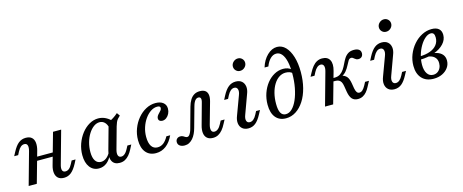

<svg xmlns="http://www.w3.org/2000/svg" viewBox="-38 -1174 4166 1728"><g transform="rotate(-15 2045.0 -310.0)"><path d="M72.6 0 156.5 -300.8Q166.1 -334.7 160.1 -354.4Q154 -374.2 131.5 -374.2Q112.9 -374.2 97.6 -361.3Q82.3 -348.4 68.5 -322.6L53.2 -292.7H16.1L34.7 -327.4Q62.1 -379.8 91.1 -402.8Q120.2 -425.8 158.1 -425.8Q194.4 -425.8 213.7 -408.5Q233.1 -391.1 236.7 -360.1Q240.3 -329 229.8 -289.5L148.4 0ZM165.3 -199.2 175.8 -235.5H398.4L387.9 -199.2ZM400.8 11.3Q364.5 11.3 345.2 -6.5Q325.8 -24.2 321.8 -55.2Q317.7 -86.3 329 -125L410.5 -414.5H486.3L402.4 -113.7Q391.9 -79 398.4 -60.1Q404.8 -41.1 427.4 -41.1Q446 -41.1 461.3 -53.6Q476.6 -66.1 490.3 -92.7L505.6 -121.8H541.9L524.2 -87.1Q496.8 -35.5 467.7 -12.1Q438.7 11.3 400.8 11.3Z M726.6 11.3Q673.4 11.3 641.9 -30.2Q610.5 -71.8 610.5 -142.7Q610.5 -197.6 628.6 -248.4Q646.8 -299.2 678.2 -339.5Q709.7 -379.8 750 -402.8Q790.3 -425.8 833.1 -425.8Q870.2 -425.8 903.6 -408.5Q937.1 -391.1 964.5 -358.1L909.7 -316.1Q902.4 -351.6 883.1 -370.6Q863.7 -389.5 836.3 -389.5Q807.3 -389.5 780.6 -369.8Q754 -350 733.1 -316.5Q712.1 -283.1 700 -239.9Q687.9 -196.8 687.9 -150.8Q687.9 -97.6 706.5 -69.4Q725 -41.1 758.9 -41.1Q786.3 -41.1 809.7 -59.3Q833.1 -77.4 850.8 -112.1V-83.9Q830.6 -37.9 798.8 -13.3Q766.9 11.3 726.6 11.3ZM919.4 11.3Q869.4 11.3 850 -25.4Q830.6 -62.1 848.4 -125L916.1 -368.5Q940.3 -379 964.1 -394Q987.9 -408.9 1008.9 -428.2L1029 -400Q1014.5 -387.1 1004.8 -375.4Q995.2 -363.7 989.1 -349.2Q983.1 -334.7 976.6 -313.7L921 -113.7Q911.3 -79 918.1 -59.3Q925 -39.5 947.6 -39.5Q960.5 -39.5 971.8 -46.8Q983.1 -54 992.3 -65.7Q1001.6 -77.4 1009.7 -92.7L1025 -121.8H1061.3L1039.5 -79.8Q1025.8 -53.2 1008.5 -32.7Q991.1 -12.1 969.4 -0.4Q947.6 11.3 919.4 11.3Z M1258.1 11.3Q1197.6 11.3 1163.7 -29.4Q1129.8 -70.2 1129.8 -142.7Q1129.8 -199.2 1149.2 -250Q1168.5 -300.8 1201.6 -340.3Q1234.7 -379.8 1277.4 -402.8Q1320.2 -425.8 1366.9 -425.8Q1412.1 -425.8 1437.9 -405.2Q1463.7 -384.7 1463.7 -348.4Q1463.7 -324.2 1453.2 -302.8Q1442.7 -281.5 1425.4 -268.5Q1408.1 -255.6 1387.9 -255.6Q1371.8 -255.6 1362.1 -263.7Q1352.4 -271.8 1352.4 -286.3Q1352.4 -299.2 1360.1 -310.5Q1367.7 -321.8 1377.8 -331.5Q1387.9 -341.1 1395.2 -350.8Q1402.4 -360.5 1402.4 -371.8Q1402.4 -390.3 1374.2 -390.3Q1342.7 -390.3 1312.9 -370.6Q1283.1 -350.8 1259.3 -316.9Q1235.5 -283.1 1221.8 -240.7Q1208.1 -198.4 1208.1 -153.2Q1208.1 -96 1227.8 -65.7Q1247.6 -35.5 1284.7 -35.5Q1315.3 -35.5 1339.9 -54Q1364.5 -72.6 1385.5 -111.3H1421Q1393.5 -51.6 1352 -20.2Q1310.5 11.3 1258.1 11.3Z M1525 11.3Q1496 11.3 1479 -1.6Q1462.1 -14.5 1462.1 -36.3Q1462.1 -54.8 1474.2 -66.5Q1486.3 -78.2 1505.6 -78.2Q1521 -78.2 1530.6 -72.6Q1540.3 -66.9 1548.8 -61.7Q1557.3 -56.5 1566.1 -56.5Q1576.6 -56.5 1584.7 -65.7Q1592.7 -75 1599.6 -89.9Q1606.5 -104.8 1610.5 -121L1663.7 -312.9Q1673.4 -347.6 1688.7 -373Q1704 -398.4 1726.6 -412.1Q1749.2 -425.8 1779.8 -425.8Q1811.3 -425.8 1829.4 -412.9Q1847.6 -400 1852 -374.2Q1856.5 -348.4 1846 -311.3L1790.3 -113.7Q1780.6 -79 1787.1 -59.3Q1793.5 -39.5 1815.3 -39.5Q1833.1 -39.5 1849.2 -52.8Q1865.3 -66.1 1879 -92.7L1894.4 -121.8H1930.6L1912.1 -87.1Q1896.8 -56.5 1878.2 -34.3Q1859.7 -12.1 1837.9 -0.4Q1816.1 11.3 1788.7 11.3Q1753.2 11.3 1733.5 -6.5Q1713.7 -24.2 1710.1 -55.2Q1706.5 -86.3 1717.7 -125L1771.8 -321Q1776.6 -336.3 1776.6 -348.4Q1776.6 -360.5 1771 -367.3Q1765.3 -374.2 1752.4 -374.2Q1740.3 -374.2 1730.2 -366.1Q1720.2 -358.1 1712.5 -343.1Q1704.8 -328.2 1699.2 -307.3L1646.8 -119.4Q1639.5 -91.9 1628.2 -68.1Q1616.9 -44.4 1601.6 -26.6Q1586.3 -8.9 1567.3 1.2Q1548.4 11.3 1525 11.3Z M2119.4 11.3Q2083.9 11.3 2062.5 -6.9Q2041.1 -25 2036.7 -56Q2032.3 -87.1 2047.6 -125.8L2112.1 -300Q2125 -333.1 2117.7 -354Q2110.5 -375 2087.1 -375Q2069.4 -375 2053.6 -361.7Q2037.9 -348.4 2024.2 -322.6L2008.9 -292.7H1972.6L1990.3 -327.4Q2017.7 -379.8 2047.2 -402.8Q2076.6 -425.8 2113.7 -425.8Q2149.2 -425.8 2170.2 -408.1Q2191.1 -390.3 2196 -359.3Q2200.8 -328.2 2184.7 -288.7L2121 -114.5Q2108.1 -81.5 2114.9 -60.5Q2121.8 -39.5 2145.2 -39.5Q2181.5 -39.5 2208.9 -92.7L2224.2 -121.8H2260.5L2241.9 -87.1Q2214.5 -34.7 2185.5 -11.7Q2156.5 11.3 2119.4 11.3ZM2179.8 -508.1Q2157.3 -508.1 2141.5 -523.8Q2125.8 -539.5 2125.8 -562.1Q2125.8 -586.3 2144.4 -604Q2162.9 -621.8 2187.9 -621.8Q2210.5 -621.8 2226.2 -606Q2241.9 -590.3 2241.9 -567.7Q2241.9 -544.4 2223.8 -526.2Q2205.6 -508.1 2179.8 -508.1Z M2469.4 11.3Q2407.3 11.3 2373 -30.6Q2338.7 -72.6 2338.7 -149.2Q2338.7 -205.6 2356 -255.6Q2373.4 -305.6 2403.6 -344Q2433.9 -382.3 2473.4 -404Q2512.9 -425.8 2556.5 -425.8Q2602.4 -425.8 2631.5 -400L2630.6 -366.1Q2621 -376.6 2604 -381.9Q2587.1 -387.1 2568.5 -387.1Q2536.3 -387.1 2508.1 -368.5Q2479.8 -350 2458.9 -316.1Q2437.9 -282.3 2426.2 -236.7Q2414.5 -191.1 2414.5 -137.9Q2414.5 -80.6 2429.8 -52.8Q2445.2 -25 2476.6 -25Q2508.1 -25 2535.1 -51.2Q2562.1 -77.4 2582.7 -124.2Q2603.2 -171 2614.9 -231.9Q2626.6 -292.7 2626.6 -362.1Q2626.6 -429 2615.7 -476.2Q2604.8 -523.4 2583.5 -548.8Q2562.1 -574.2 2532.3 -574.2Q2502.4 -574.2 2477 -549.6Q2451.6 -525 2434.7 -480.6H2399.2Q2419.4 -547.6 2462.5 -589.1Q2505.6 -630.6 2554 -630.6Q2599.2 -630.6 2632.7 -596Q2666.1 -561.3 2685.1 -500Q2704 -438.7 2704 -357.3Q2704 -278.2 2686.7 -210.9Q2669.4 -143.5 2637.5 -94Q2605.6 -44.4 2562.5 -16.5Q2519.4 11.3 2469.4 11.3Z M3139.5 11.3Q3104 11.3 3084.7 -10.1Q3065.3 -31.5 3057.3 -78.2L3048.4 -132.3Q3044.4 -158.1 3036.3 -172.2Q3028.2 -186.3 3015.3 -192.7Q3002.4 -199.2 2983.9 -199.2H2946L2954 -229H2982.3Q3016.9 -229 3037.9 -243.5Q3058.9 -258.1 3073.4 -280.2Q3087.9 -302.4 3099.6 -327.8Q3111.3 -353.2 3125.4 -375.4Q3139.5 -397.6 3160.9 -411.7Q3182.3 -425.8 3216.1 -425.8Q3246 -425.8 3262.5 -413.7Q3279 -401.6 3279 -379Q3279 -358.9 3267.3 -346.8Q3255.6 -334.7 3235.5 -334.7Q3224.2 -334.7 3216.1 -338.7Q3208.1 -342.7 3201.6 -348.4Q3195.2 -354 3188.7 -358.5Q3182.3 -362.9 3174.2 -362.9Q3157.3 -362.9 3146.8 -346Q3136.3 -329 3124.2 -304.8Q3112.1 -280.6 3093.1 -256.9Q3074.2 -233.1 3040.3 -219.4L3050 -229.8Q3080.6 -222.6 3097.2 -202.4Q3113.7 -182.3 3121 -139.5L3129 -91.1Q3133.9 -65.3 3142.7 -53.2Q3151.6 -41.1 3166.1 -41.1Q3182.3 -41.1 3196 -53.6Q3209.7 -66.1 3224.2 -92.7L3239.5 -121.8H3275.8L3248.4 -70.2Q3236.3 -46.8 3220.6 -28.2Q3204.8 -9.7 3184.7 0.8Q3164.5 11.3 3139.5 11.3ZM2833.9 0 2917.7 -300.8Q2928.2 -336.3 2921 -355.6Q2913.7 -375 2892.7 -375Q2875 -375 2859.3 -361.7Q2843.5 -348.4 2829.8 -322.6L2814.5 -292.7H2777.4L2796 -327.4Q2812.1 -358.1 2830.2 -380.2Q2848.4 -402.4 2870.6 -414.1Q2892.7 -425.8 2919.4 -425.8Q2970.2 -425.8 2989.5 -389.5Q3008.9 -353.2 2991.1 -289.5L2909.7 0Z M3479.8 11.3Q3444.4 11.3 3423 -6.9Q3401.6 -25 3397.2 -56Q3392.7 -87.1 3408.1 -125.8L3472.6 -300Q3485.5 -333.1 3478.2 -354Q3471 -375 3447.6 -375Q3429.8 -375 3414.1 -361.7Q3398.4 -348.4 3384.7 -322.6L3369.4 -292.7H3333.1L3350.8 -327.4Q3378.2 -379.8 3407.7 -402.8Q3437.1 -425.8 3474.2 -425.8Q3509.7 -425.8 3530.6 -408.1Q3551.6 -390.3 3556.5 -359.3Q3561.3 -328.2 3545.2 -288.7L3481.5 -114.5Q3468.5 -81.5 3475.4 -60.5Q3482.3 -39.5 3505.6 -39.5Q3541.9 -39.5 3569.4 -92.7L3584.7 -121.8H3621L3602.4 -87.1Q3575 -34.7 3546 -11.7Q3516.9 11.3 3479.8 11.3ZM3540.3 -508.1Q3517.7 -508.1 3502 -523.8Q3486.3 -539.5 3486.3 -562.1Q3486.3 -586.3 3504.8 -604Q3523.4 -621.8 3548.4 -621.8Q3571 -621.8 3586.7 -606Q3602.4 -590.3 3602.4 -567.7Q3602.4 -544.4 3584.3 -526.2Q3566.1 -508.1 3540.3 -508.1Z M3845.2 11.3Q3775 11.3 3735.9 -31Q3696.8 -73.4 3696.8 -147.6Q3696.8 -201.6 3716.5 -251.6Q3736.3 -301.6 3770.6 -341.1Q3804.8 -380.6 3848.8 -403.2Q3892.7 -425.8 3939.5 -425.8Q3983.1 -425.8 4006 -406Q4029 -386.3 4029 -348.4Q4029 -303.2 3995.2 -266.5Q3961.3 -229.8 3903.2 -208.5Q3845.2 -187.1 3770.2 -185.5L3773.4 -215.3Q3830.6 -216.1 3871.8 -231.5Q3912.9 -246.8 3935.1 -275.4Q3957.3 -304 3957.3 -342.7Q3957.3 -366.9 3948.8 -378.6Q3940.3 -390.3 3922.6 -390.3Q3896.8 -390.3 3870.2 -367.7Q3843.5 -345.2 3821.8 -308.1Q3800 -271 3787.1 -226.2Q3774.2 -181.5 3774.2 -136.3Q3774.2 -84.7 3794.4 -54.4Q3814.5 -24.2 3850 -24.2Q3872.6 -24.2 3889.9 -35.5Q3907.3 -46.8 3917.3 -66.9Q3927.4 -87.1 3927.4 -112.9Q3927.4 -150 3902.8 -171.8Q3878.2 -193.5 3833.9 -195.2L3841.1 -213.7Q3891.9 -216.9 3927.8 -206.5Q3963.7 -196 3982.7 -173.4Q4001.6 -150.8 4001.6 -116.9Q4001.6 -80.6 3981 -51.6Q3960.5 -22.6 3925.4 -5.6Q3890.3 11.3 3845.2 11.3Z"/></g></svg>

Font: Playfair 9pt
Style: Italic
Weight: 400
Italic angle: -15.6°
Designer: Claus Eggers Sørensen
Foundry: Claus Eggers Sørensen
Version: Version 2.001;gftools[0.9.30]